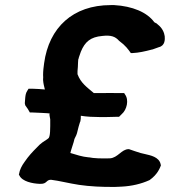

<svg xmlns="http://www.w3.org/2000/svg" viewBox="-20 -740 666 753"><path d="M78 -344C77 -338 77 -333 79 -328V-327C87 -316 92 -309 97 -299H104C107 -299 175 -296 175 -295L174 -292C174 -285 177 -275 177 -272V-271C177 -238 178 -202 169 -197H168V-196C153 -186 140 -179 124 -161C107 -144 92 -128 77 -106C65 -90 57 -73 55 -59L54 -55L56 -52C67 -28 108 -20 135 -19H138C165 -18 160 -35 180 -35C213 -31 250 -21 290 -15C330 -9 383 -6 433 -7C442 -7 450 -8 455 -8H456C497 -10 534 -19 565 -33L567 -34C598 -56 607 -81 611 -91L610 -96C604 -125 568 -131 552 -135L531 -140C517 -144 501 -150 486 -155H484C457 -155 442 -121 411 -119C378 -118 347 -119 329 -123H327C303 -125 279 -133 256 -140C258 -150 264 -166 269 -183L272 -195C277 -204 282 -215 284 -226C286 -236 290 -249 294 -262L295 -263C297 -271 297 -278 297 -286C309 -284 320 -283 334 -282L369 -281H400C416 -281 428 -282 440 -282H447L458 -293C477 -309 487 -348 470 -370L467 -375H434C418 -376 404 -375 388 -375H348C321 -398 297 -414 284 -449V-461C285 -470 286 -485 286 -494C287 -503 286 -508 289 -512V-514C290 -518 293 -526 297 -537C313 -576 335 -595 381 -599C415 -603 432 -597 447 -580C473 -561 483 -546 493 -532H501C523 -533 547 -538 577 -546H578L603 -555C628 -561 627 -586 626 -598C624 -613 616 -630 601 -642L593 -649H592C589 -651 586 -652 585 -653C557 -692 499 -716 428 -720H414C266 -720 172 -632 153 -492C151 -477 149 -462 149 -446C149 -440 150 -435 149 -429V-426C150 -412 153 -401 156 -389C142 -390 124 -392 108 -392H92L87 -384C81 -375 80 -366 79 -357Z"/></svg>

Font: Hussar Pisanka
Style: BdKur
Weight: 700
Designer: Robert Jablonski
Foundry: Cannot Into Space Fonts
Version: Version 1.070